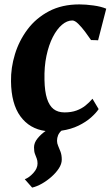

<svg xmlns="http://www.w3.org/2000/svg" viewBox="-20 -587 503 872"><path d="M92.5 227Q112 220 131.2 199Q150.5 178 150.5 155.5Q150.5 142.5 146.8 133Q143 123.5 138.8 112.2Q134.5 101 134.5 82.5Q134.5 61.5 150.2 42Q166 22.5 187 8Q114.5 -1.5 72.8 -58.5Q31 -115.5 30 -218Q29 -279 47.8 -340.5Q66.5 -402 105 -453.5Q143.5 -505 202.5 -536Q261.5 -567 340.5 -567Q369.5 -567 404.2 -562.2Q439 -557.5 462.5 -547.5L425.5 -404Q417.5 -404.5 409.5 -404.8Q401.5 -405 393.5 -405Q382 -422 366.5 -442.8Q351 -463.5 335.5 -478.8Q320 -494 308.5 -494Q284.5 -494 261.5 -474.5Q238.5 -455 220 -419Q201.5 -383 191 -333.5Q180.5 -284 182 -224Q183 -171.5 193.5 -139Q204 -106.5 223.5 -91.5Q243 -76.5 273 -76.5Q304 -76.5 327.2 -85Q350.5 -93.5 368 -107.5Q385.5 -121.5 400 -138.5L428 -91.5Q416.5 -74 393.5 -53.5Q370.5 -33 336.8 -16.5Q303 0 259 6.5Q248.5 16 243.8 27.5Q239 39 239 52.5Q239 64 244.2 75.8Q249.5 87.5 255 102.5Q260.5 117.5 260.5 138Q260.5 157 247.8 177Q235 197 214.5 215.2Q194 233.5 170.8 246.8Q147.5 260 126 265Z"/></svg>

Font: Merriweather 20pt ExtraBold
Style: Italic
Weight: 800
Italic angle: -7.8°
Version: Version 2.101